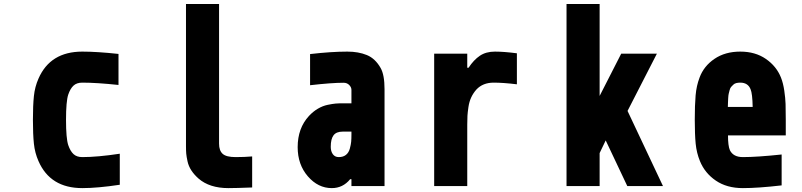

<svg xmlns="http://www.w3.org/2000/svg" viewBox="-20 -937 4040 967"><path d="M173.8 -541Q233.1 -677.1 394.5 -677.1Q468.1 -677.1 576.8 -665.4V-509.1Q466.8 -520.8 394.5 -520.8Q366.5 -520.8 350.3 -505.9Q334 -490.9 323.6 -460.3Q312.5 -426.4 312.5 -333.3Q312.5 -240.2 323.6 -206.4Q334 -175.8 350.3 -160.8Q366.5 -145.8 394.5 -145.8Q470.7 -145.8 583.3 -162.8V-6.5Q471.4 10.4 394.5 10.4Q233.1 10.4 173.8 -125.7Q155.6 -166.7 150.7 -213.5Q145.8 -260.4 145.8 -333.3Q145.8 -406.2 150.7 -453.1Q155.6 -500 173.8 -541Z M1250 7.2Q1167.3 10.4 1130.2 10.4Q1035.2 10.4 979.8 -37.8Q957.7 -57.3 943.7 -78.8Q929.7 -100.3 924.5 -124.3Q919.3 -148.4 918 -162.8Q916.7 -177.1 916.7 -200.5V-916.7H1083.3V-213.5Q1083.3 -178.4 1101.6 -162.1Q1119.8 -145.8 1166.7 -145.8Q1210.9 -145.8 1250 -149.1Z M1750 -274.1H1705.7Q1673.8 -274.1 1659.8 -255.5Q1645.8 -237 1645.8 -197.3Q1645.8 -175.1 1656.2 -160.5Q1666.7 -145.8 1686.2 -145.8Q1708.3 -145.8 1722.3 -156.9Q1736.3 -168 1741.9 -188.5Q1747.4 -209 1748.7 -223.3Q1750 -237.6 1750 -259.1ZM1729.2 -677.1Q1785.2 -677.1 1827.5 -659.8Q1869.8 -642.6 1897.1 -594.4Q1916.7 -559.9 1916.7 -487.6V0H1750V-34.5H1743.5Q1707 10.4 1651 10.4Q1582 10.4 1530.6 -48.8Q1479.2 -108.1 1479.2 -196Q1479.2 -291.7 1536.5 -353.5Q1557.3 -375.7 1581.1 -389.6Q1604.8 -403.6 1629.9 -408.9Q1654.9 -414.1 1670.2 -415.4Q1685.5 -416.7 1707 -416.7H1750V-484.4Q1750 -497.4 1738.9 -508.8Q1727.9 -520.2 1710.3 -520.2Q1650.4 -520.2 1541.7 -507.8V-664.7Q1649.1 -677.1 1729.2 -677.1Z M2466.1 -520.8Q2412.1 -520.8 2379.6 -486.3Q2363.3 -468.1 2353.2 -446.3Q2343.1 -424.5 2339.2 -397.5Q2335.3 -370.4 2334.3 -353.8Q2333.3 -337.2 2333.3 -309.2V0H2166.7V-666.7H2333.3V-595.7H2339.8Q2365.9 -635.4 2396.8 -656.2Q2427.7 -677.1 2472.7 -677.1Q2518.2 -677.1 2583.3 -668.6V-512.4Q2514.3 -520.8 2466.1 -520.8Z M3000 0H2833.3V-916.7H3000V-453.8L3108.7 -666.7H3288.4L3140.6 -378.3L3319 0H3139.3L3030.6 -229.8L3000 -166Z M3708.3 -677.1Q3783.9 -677.1 3837.2 -640.3Q3890.6 -603.5 3913.4 -546.2Q3924.5 -518.2 3930 -480.5Q3935.5 -442.7 3936.5 -413.7Q3937.5 -384.8 3937.5 -333.3V-255.2H3646.5Q3646.5 -201.8 3656.2 -180.3Q3673.2 -145.8 3721.4 -145.8Q3792.3 -145.8 3916.7 -158.9V-3.3Q3798.2 10.4 3721.4 10.4Q3640.6 10.4 3585.3 -27.3Q3529.9 -65.1 3505.2 -125.7Q3488.3 -166.7 3483.7 -213.5Q3479.2 -260.4 3479.2 -333.3Q3479.2 -408.2 3483.4 -456.7Q3487.6 -505.2 3503.3 -546.2Q3524.7 -604.2 3578.5 -640.6Q3632.2 -677.1 3708.3 -677.1ZM3708.3 -520.8Q3697.3 -520.8 3688.2 -518.6Q3679 -516.3 3672.9 -510.1Q3666.7 -503.9 3662.1 -499Q3657.6 -494.1 3654.6 -482.7Q3651.7 -471.4 3650.1 -464.8Q3648.4 -458.3 3647.5 -443Q3646.5 -427.7 3646.5 -421.5Q3646.5 -415.4 3645.8 -398.4H3770.8Q3769.5 -465.5 3760.4 -487Q3747.4 -520.8 3708.3 -520.8Z"/></svg>

Font: TypoPRO Monoid
Style: Bold
Weight: 700
Width: 4
Monospace: yes
Designer: Andreas Larsen (@larsenwork)
Version: Version 0.61